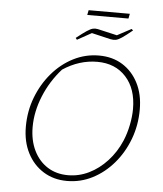

<svg xmlns="http://www.w3.org/2000/svg" viewBox="-59 -930 840 989"><g transform="rotate(5 361.0 -436.0)"><path d="M324 7Q255 7 202 -26Q149 -59 119 -117.5Q89 -176 89 -253Q89 -334 116.5 -405.5Q144 -477 191.5 -532.5Q239 -588 301 -619.5Q363 -651 433 -651Q503 -651 555 -618.5Q607 -586 636.5 -528Q666 -470 666 -392Q666 -311 639 -239Q612 -167 564.5 -111.5Q517 -56 455.5 -24.5Q394 7 324 7ZM327 -23Q383 -23 434.5 -48Q486 -73 528.5 -119Q571 -165 597 -226Q613 -264 622 -308.5Q631 -353 631 -392Q631 -496 575.5 -557Q520 -618 427 -618Q334 -618 249 -562Q190 -496 157 -415Q124 -334 124 -255Q124 -186 149.5 -133.5Q175 -81 220.5 -52Q266 -23 327 -23ZM354 -854 359 -879H572L567 -854ZM312 -722 305 -731Q339 -758 358 -770.5Q377 -783 389 -786Q401 -789 415 -786L515 -763L588 -802L596 -795Q562 -767 542.5 -754Q523 -741 511 -739Q499 -737 484 -740L386 -763Z"/></g></svg>

Font: Piazzolla Thin
Style: Italic
Weight: 100
Italic angle: -11.3°
Designer: Juan Pablo del Peral
Foundry: Huerta Tipografica
Version: Version 1.330